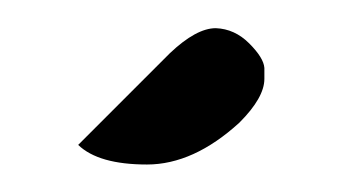

<svg xmlns="http://www.w3.org/2000/svg" viewBox="-20 -747 246 139"><path d="M86.4 -627.9Q51.3 -627.9 36.6 -642.1L103 -708.5Q122.1 -726.6 136.2 -726.6Q149.9 -726.1 160.4 -715.6Q170.9 -705.1 171.4 -697.8V-689.9Q171.4 -676.3 153.3 -658.2Q120.1 -627.9 86.4 -627.9Z"/></svg>

Font: Greenwashing Machine
Style: Regular
Weight: 400
Designer: Tup Wanders
Foundry: Free font, DO NOT SELL
Version: Version 1.00;August 10, 2023;FontCreator 11.5.0.2430 64-bit